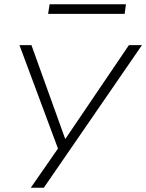

<svg xmlns="http://www.w3.org/2000/svg" viewBox="-20 -698 684 898"><path d="M124 180 258 -13 262 26 71 -487H127L289 -37H278L583 -487H644L185 180ZM205 -633 212 -678H569L563 -633Z"/></svg>

Font: Nunito Sans 10pt Expanded ExtraLight
Style: Italic
Weight: 250
Width: 7
Italic angle: -9°
Designer: Vernon Adams
Foundry: Vernon Adams
Version: Version 3.101;gftools[0.9.27]